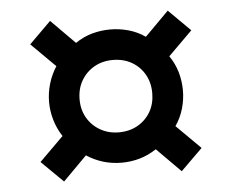

<svg xmlns="http://www.w3.org/2000/svg" viewBox="-43 -615 733 608"><g transform="rotate(-5 324.0 -311.0)"><path d="M137 -55.5 68 -123.5 144.5 -199.5Q128 -225 119.8 -253.2Q111.5 -281.5 111.5 -310Q111.5 -339.5 120 -368.2Q128.5 -397 144.5 -421.5L68 -497.5L137 -566L213 -489.5Q238.5 -507 266.8 -514.8Q295 -522.5 324 -522.5Q354 -522.5 382.2 -514.5Q410.5 -506.5 435 -489.5L511 -566L580 -497.5L503.5 -421.5Q520.5 -397 528.8 -368.5Q537 -340 537 -310Q537 -281.5 528.8 -252.8Q520.5 -224 503.5 -199.5L580 -123.5L511 -55.5L435 -132Q409.5 -115 381.8 -107Q354 -99 324 -99Q294 -99 266.2 -107.2Q238.5 -115.5 213 -132ZM324 -195.5Q357.5 -195.5 383.8 -210.5Q410 -225.5 424.8 -251.2Q439.5 -277 439.5 -310Q439.5 -344 424.5 -370Q409.5 -396 383.5 -410.8Q357.5 -425.5 324 -425.5Q291 -425.5 265 -410.8Q239 -396 223.8 -370Q208.5 -344 208.5 -310Q208.5 -277 223.5 -251.2Q238.5 -225.5 264.8 -210.5Q291 -195.5 324 -195.5Z"/></g></svg>

Font: Geologica EX Med
Style: Regular
Weight: 500
Designer: Sindre Bremnes, Frode Helland
Foundry: Monokrom Skriftforlag AS
Version: Version 1.010;gftools[0.9.28]